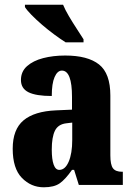

<svg xmlns="http://www.w3.org/2000/svg" viewBox="-20 -786 563 816"><path d="M166 10Q112 10 73 -30Q34 -70 34 -154Q34 -236 80 -274.5Q126 -313 218 -317L286 -320V-374Q286 -486 243 -486Q224 -486 212 -458.5Q200 -431 200 -378Q133 -378 101 -394Q69 -410 69 -446Q69 -482 95 -505Q121 -528 163.5 -539Q206 -550 257 -550Q353 -550 401 -512Q449 -474 449 -380V-126Q449 -86 460 -71Q471 -56 499 -56H502V0H315L295 -64H286Q258 -24 234 -7Q210 10 166 10ZM232 -64Q257 -64 272 -99Q287 -134 287 -191V-265L262 -262Q227 -258 213.5 -230.5Q200 -203 200 -150Q200 -109 208 -86.5Q216 -64 232 -64ZM259 -606Q237 -620 210.5 -639.5Q184 -659 158.5 -681Q133 -703 113.5 -723Q94 -743 86 -756V-766H248Q257 -744 273 -717Q289 -690 306 -664Q323 -638 335 -619V-606Z"/></svg>

Font: Noto Serif Bengali ExtraCondensed Black
Style: Regular
Weight: 900
Width: 2
Designer: Juan Bruce, Universal Thirst, Indian Type Foundry and the Monotype Design Team.
Foundry: Monotype Imaging Inc.
Version: Version 2.003; ttfautohint (v1.8.4.7-5d5b)